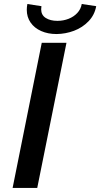

<svg xmlns="http://www.w3.org/2000/svg" viewBox="-20 -932 497 952"><path d="M187 -719.7H309.6L164.6 0H42.5ZM112.8 -883.3Q112.8 -897 115.7 -912.1L185.5 -901.4Q184.1 -893.6 184.1 -886.2Q184.1 -857.4 206.8 -843Q229.5 -828.6 264.6 -828.6Q294.4 -828.6 320.3 -838.9Q346.2 -849.1 363.5 -867.9Q380.9 -886.7 385.3 -912.1L457 -901.4Q449.2 -857.9 419.2 -826.7Q389.2 -795.4 347.2 -779.5Q305.2 -763.7 260.3 -763.2Q217.8 -763.2 184.1 -778.1Q150.4 -793 131.6 -820.3Q112.8 -847.7 112.8 -883.3Z"/></svg>

Font: Reddit Sans Vanilla SemiBold
Style: Italic
Weight: 600
Italic angle: -11.25°
Designer: Stephen Hutchings
Version: Version 1.013